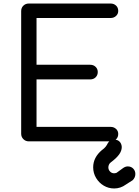

<svg xmlns="http://www.w3.org/2000/svg" viewBox="-20 -801 787 1088"><path d="M143 0Q125 0 112.5 -12.5Q100 -25 100 -43V-738Q100 -757 112.5 -769Q125 -781 143 -781H607Q625 -781 637.5 -769.5Q650 -758 650 -739Q650 -722 637.5 -710.5Q625 -699 607 -699H187V-434H491Q510 -434 522 -422Q534 -410 534 -393Q534 -375 522 -363Q510 -351 491 -351H187V-82H607Q625 -82 637.5 -70.5Q650 -59 650 -42Q650 -23 637.5 -11.5Q625 0 607 0ZM627 267Q595 267 568 251Q541 235 524.5 207.5Q508 180 508 147Q508 91 558 49Q571 40 578.5 30.5Q586 21 590 12Q602 -10 627 -10Q646 -10 657.5 1.5Q669 13 670 32Q670 54 654.5 75Q639 96 608 119Q601 124 597.5 132Q594 140 594 147Q594 161 603.5 171Q613 181 627 181Q632 181 637 179.5Q642 178 645 175L678 151Q691 142 704 142Q723 142 735 154.5Q747 167 747 185Q747 205 732 220L693 245Q663 267 627 267Z"/></svg>

Font: Comfortaa Medium
Style: Regular
Weight: 500
Designer: Johan Aakerlund
Foundry: Johan Aakerlund
Version: Version 3.104; ttfautohint (v1.8.1.43-b0c9)